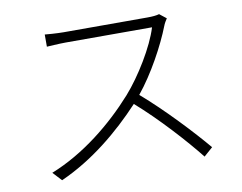

<svg xmlns="http://www.w3.org/2000/svg" viewBox="-77 -795 1154 916"><g transform="rotate(-10 500.0 -336.5)"><path d="M747 -690C734 -686 715 -684 689 -684H284C253 -684 199 -688 193 -689V-630C198 -630 252 -634 284 -634H703C676 -544 596 -414 527 -336C419 -215 275 -97 114 -33L154 10C309 -59 444 -171 554 -289C659 -197 775 -69 843 17L886 -21C817 -103 696 -233 587 -327C659 -415 727 -541 762 -631C765 -640 775 -657 780 -664Z"/></g></svg>

Font: Source Han Sans SC Light
Style: Regular
Weight: 300
Designer: Ryoko NISHIZUKA (kana & ideographs); Paul D. Hunt (Latin, Greek & Cyrillic); Wenlong ZHANG (bopomofo); Sandoll Communica
Foundry: Adobe Systems Incorporated
Version: Version 1.004;PS 1.004;hotconv 1.0.82;makeotf.lib2.5.63406